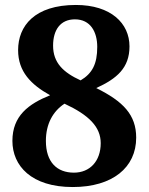

<svg xmlns="http://www.w3.org/2000/svg" viewBox="-20 -744 599 774"><path d="M273 10C434 10 529 -69 529 -189C529 -281 477 -335 368 -389C451 -427 502 -470 502 -557C502 -650 427 -724 286 -724C119 -724 53 -639 53 -542C53 -455 105 -403 182 -360C95 -325 30 -277 30 -176C30 -76 106 10 273 10ZM305 -420C235 -452 194 -491 194 -560C194 -624 224 -666 282 -666C345 -666 372 -615 372 -555C372 -486 352 -448 305 -420ZM278 -48C210 -48 165 -90 165 -176C165 -244 193 -295 240 -326C339 -280 386 -232 386 -167C386 -94 342 -48 278 -48Z"/></svg>

Font: Noto Serif Malayalam
Style: Bold
Weight: 700
Designer: Indian type Foundry, Jelle Bosma, Monotype Design Team
Foundry: Monotype Imaging Inc.
Version: Version 2.104